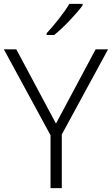

<svg xmlns="http://www.w3.org/2000/svg" viewBox="-20 -968 576 988"><path d="M405 -940V-948H337C311 -904 257 -836 220 -797V-788H259C309 -828 375 -899 405 -940ZM268 -332 64 -714H0L240 -272V0H298V-276L536 -714H472Z"/></svg>

Font: Noto Sans Malayalam Light
Style: Regular
Weight: 300
Designer: Jelle Bosma - Monotype Design Team
Foundry: Monotype Imaging Inc.
Version: Version 2.104